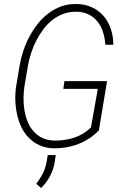

<svg xmlns="http://www.w3.org/2000/svg" viewBox="-20 -741 627 972"><path d="M480.5 -80.6 522 -330.1H306.2L300.3 -291H475.1L440.4 -95.7Q402.8 -59.1 354.5 -43.7Q306.2 -28.3 253.9 -29.3Q218.3 -30.8 192.1 -43.7Q166 -56.6 148.4 -78.1Q129.9 -99.1 119.1 -126.7Q108.4 -154.3 103.5 -185.1Q98.6 -214.8 99.1 -246.1Q99.6 -277.3 104 -305.7L122.6 -414.6Q128.4 -444.3 138.7 -475.8Q148.9 -507.3 164.6 -537.1Q179.7 -566.4 199.7 -593Q219.7 -619.6 244.6 -639.2Q269 -658.7 299.1 -670.2Q329.1 -681.6 363.8 -681.6Q400.9 -681.6 428 -668.2Q455.1 -654.8 473.6 -631.8Q491.7 -608.9 501.5 -578.6Q511.2 -548.3 513.2 -514.6H553.7Q553.7 -557.1 541 -594.7Q528.3 -632.3 504.4 -660.2Q480 -688 444.8 -704.3Q409.7 -720.7 364.7 -720.7Q323.7 -721.2 288.8 -708.3Q253.9 -695.3 224.6 -672.9Q194.8 -650.4 171.1 -620.4Q147.5 -590.3 129.4 -556.6Q110.8 -522 98.6 -485.4Q86.4 -448.7 80.1 -413.6L62 -305.7Q56.6 -271.5 57.6 -235.1Q58.6 -198.7 65.9 -164.1Q73.2 -129.4 87.9 -98.1Q102.5 -66.9 126 -43.5Q148.9 -19.5 180.4 -5.4Q211.9 8.8 252.9 9.8Q317.4 10.7 376.5 -12Q435.5 -34.7 480.5 -80.6ZM256.8 80.6 262.2 43.9H221.7L215.3 82Q209.5 112.3 196 138.4Q182.6 164.6 163.6 189.5L188 210.9Q215.8 183.6 233.2 150.6Q250.5 117.7 256.8 80.6Z"/></svg>

Font: Roboto Mono ExtraLight
Style: Italic
Weight: 250
Italic angle: -10°
Monospace: yes
Designer: Google
Version: Version 3.000